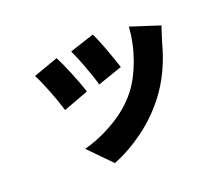

<svg xmlns="http://www.w3.org/2000/svg" viewBox="-117 -779 1233 1059"><g transform="rotate(-20 500.0 -250.0)"><path d="M601 -383 456 -333Q446 -373 420 -442.5Q394 -512 373 -557L517 -604Q533 -572 557 -508Q581 -444 601 -383ZM862 -435Q819 -269 728 -151Q661 -64 572 1.5Q483 67 389 104L262 -26Q354 -50 446 -104.5Q538 -159 597 -234Q646 -297 679 -388.5Q712 -480 719 -577L890 -522Q869 -459 862 -435ZM379 -320 231 -265Q214 -322 186 -393Q158 -464 139 -498L285 -550Q306 -509 334 -441Q362 -373 379 -320Z"/></g></svg>

Font: Merged Yaku Han JP Black
Style: Regular
Weight: 900
Designer: Ryoko NISHIZUKA 西塚涼子 (kana, bopomofo & ideographs); Paul D. Hunt (Latin, Greek & Cyrillic); Sandoll Communications 산돌커뮤니
Foundry: Adobe
Version: Version 2.004